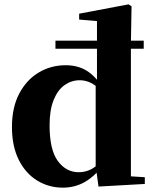

<svg xmlns="http://www.w3.org/2000/svg" viewBox="-20 -846 713 883"><path d="M235 -622V-659H641V-622ZM208 -270Q208 -157 246 -105.5Q284 -54 342 -54Q368 -54 391.5 -64Q415 -74 437 -96L460 -85L448 -79Q414 -34 369 -8.5Q324 17 269 17Q204 17 150.5 -16Q97 -49 66 -111.5Q35 -174 35 -262Q35 -352 68.5 -415.5Q102 -479 158 -512.5Q214 -546 282 -546Q337 -546 377.5 -521.5Q418 -497 450 -446H461L440 -433Q417 -457 393.5 -467Q370 -477 347 -477Q309 -477 277.5 -455Q246 -433 227 -387Q208 -341 208 -270ZM646 0 433 12 421 -76 420 -77V-455L426 -466V-749L344 -756V-783L571 -826L585 -817L582 -646V-35L646 -31Z"/></svg>

Font: Noto Serif JP Black
Style: Regular
Weight: 900
Designer: Ryoko NISHIZUKA 西塚涼子 (kana & ideographs); Frank Grießhammer (Latin, Greek & Cyrillic); Wenlong ZHANG 张文龙 (bopomofo); San
Foundry: Adobe
Version: Version 2.003-H1;hotconv 1.1.1;makeotfexe 2.6.0